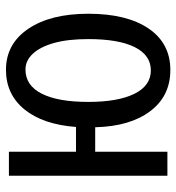

<svg xmlns="http://www.w3.org/2000/svg" viewBox="6 -584 588 640"><g transform="rotate(-90 300.0 -264.0)"><path d="M114.3 -304.7H196.8Q205.1 -415 255.4 -476.6Q305.7 -538.1 387.2 -538.1Q473.6 -538.1 523.9 -463.9Q574.2 -389.6 574.2 -263.7Q574.2 -135.3 524.9 -62.7Q475.6 9.8 386.7 9.8Q299.8 9.8 249.3 -57.4Q198.7 -124.5 195.8 -240.7H114.3V0H34.2V-528.3H114.3ZM280.3 -263.7Q280.3 -164.6 307.4 -109.9Q334.5 -55.2 385.3 -55.2Q436 -55.2 462.9 -108.9Q489.7 -162.6 489.7 -263.7Q489.7 -331.5 476.8 -377.7Q463.9 -423.8 440.9 -448.5Q418 -473.1 388.2 -473.1Q335.4 -473.1 307.9 -419.2Q280.3 -365.2 280.3 -263.7Z"/></g></svg>

Font: Courier New
Style: Regular
Weight: 400
Designer: Steve Matteson
Foundry: Ascender Corporation
Version: Version 2.00.3